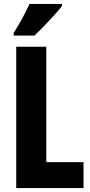

<svg xmlns="http://www.w3.org/2000/svg" viewBox="-20 -950 456 970"><path d="M62 0V-714H214V-131H402V0ZM293 -920Q284 -907 267.5 -888.5Q251 -870 231.5 -849Q212 -828 192 -807.5Q172 -787 154 -770H49V-783Q66 -810 80.5 -835.5Q95 -861 107 -884.5Q119 -908 129 -930H293Z"/></svg>

Font: Noto Sans Khmer ExtraCondensed ExtraBold
Style: Regular
Weight: 800
Width: 2
Designer: Danh Hong and the Monotype Design Team
Foundry: Monotype Imaging Inc.
Version: Version 2.004